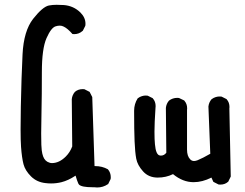

<svg xmlns="http://www.w3.org/2000/svg" viewBox="-20 -766 1040 815"><path d="M383.8 -61Q413.6 -61 438 -47.4Q450.2 -33.2 450.2 -13.7Q450.2 -10.7 449.7 -6.3L439 15.6L437.5 16.1Q417.5 29.8 392.1 29.8Q386.2 29.8 379.4 28.8Q376 28.8 372.6 28.8Q326.7 28.8 315.4 17.6Q313.5 15.6 312.5 13.2Q307.1 1.5 300.8 -20.5Q270 0 241.2 7.3Q219.7 12.7 196.8 12.7Q185.1 12.7 173.3 11.2Q136.2 7.3 111.6 -17.3Q86.9 -42 79.8 -68.8Q72.8 -95.7 69.3 -142.6Q67.4 -169.9 67.4 -215.8Q67.4 -261.7 68.4 -313Q70.8 -436.5 75.7 -535.2Q80.6 -634.8 120.6 -686Q161.1 -737.3 187.5 -742.7Q203.1 -745.6 220 -745.6Q236.8 -745.6 251 -744.6Q292.5 -741.2 321.3 -712.9Q342.8 -691.4 342.8 -665.5Q342.8 -657.7 341.8 -655.8L331.5 -635.3L330.6 -634.8Q315.4 -621.1 295.4 -621.1Q292.5 -621.1 287.6 -621.6Q267.1 -645 251 -652.8Q242.7 -657.2 233.9 -657.2Q225.1 -657.2 216.3 -654.3Q197.3 -648.9 177.5 -604.2Q157.7 -559.6 157.7 -459Q157.7 -358.4 156.2 -294.9Q154.8 -231.4 154.8 -199.2Q154.8 -167 155.5 -151.1Q156.2 -135.3 157.2 -127.7Q158.2 -120.1 159.7 -113.5Q161.1 -106.9 163.1 -102.1Q170.9 -81.1 189.5 -75.7Q194.8 -73.7 200.2 -73.7Q231.4 -73.7 259.3 -101.6Q277.3 -119.6 286.6 -144.5L284.7 -345.2Q286.6 -362.8 297.9 -376Q311.5 -387.7 331.1 -387.7Q334 -387.7 338.4 -387.2L360.4 -376L371.6 -354L381.3 -61Q382.3 -61 383.8 -61Z M663.1 -105.5Q676.8 -105.5 686 -117.7L684.1 -308.1Q686 -325.7 697.3 -338.9Q712.9 -350.6 732.4 -350.6Q735.4 -350.6 739.7 -350.1L762.2 -339.4L762.7 -338.4Q774.4 -325.2 774.4 -305.7Q774.4 -302.7 773.9 -299.8V-130.9Q773.9 -103 787.6 -89.4Q794.4 -82.5 803.7 -82.5Q810.1 -82.5 818.8 -85.9Q841.3 -95.2 872.6 -113.3L864.7 -313.5Q864.7 -313.5 864.7 -314Q866.7 -331.5 877.9 -344.7Q887.2 -351.6 896 -354Q904.8 -356.4 910.4 -356.4Q916 -356.4 920.4 -356L941.9 -345.2L942.4 -344.2Q954.1 -331.1 954.1 -311.5Q954.1 -308.6 953.6 -305.7L959.5 -16.6L948.7 5.4L947.8 5.9Q934.6 17.6 915 17.6Q912.1 17.6 907.7 17.1L885.7 5.9L877.4 -12.2Q838.9 7.3 801.8 7.3Q755.9 7.3 714.4 -26.9Q685.1 -12.2 649.4 -12.2Q610.8 -12.2 587.2 -38.6Q563.5 -64.9 558.3 -92.3Q553.2 -119.6 551.3 -165.8Q549.3 -211.9 549.3 -295.9Q549.3 -324.7 564.5 -348.6Q573.7 -355.5 582.5 -357.9Q591.3 -360.4 596.9 -360.4Q602.5 -360.4 606.9 -359.9L628.4 -349.1L628.9 -348.1Q640.6 -335 640.6 -315.4Q640.6 -312.5 640.1 -309.1Q635.7 -243.2 635.7 -207.5Q635.7 -171.9 637.7 -153.8Q641.6 -108.4 658.7 -106Q661.1 -105.5 663.1 -105.5Z"/></svg>

Font: Bakudai
Style: Medium
Weight: 500
Version: Version 1.48